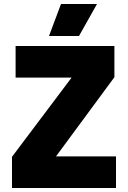

<svg xmlns="http://www.w3.org/2000/svg" viewBox="-20 -940 640 960"><path d="M40 0V-156L338 -552H58V-710H552V-554L260 -158H560V0ZM225 -760 285 -920H465L375 -760Z"/></svg>

Font: Geist Mono UltraBlack
Style: Regular
Weight: 900
Monospace: yes
Designer: Basement.studio, Andrés Briganti, Mateo Zaragoza
Foundry: Basement.studio, Vercel, Andrés Briganti, Guido Ferreyra, Mateo Zaragoza
Version: Version 1.400; ttfautohint (v1.8.4.7-5d5b)